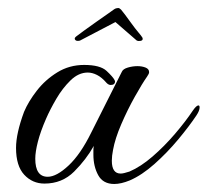

<svg xmlns="http://www.w3.org/2000/svg" viewBox="-20 -453 518 479"><path d="M265 6Q237 6 225 -16Q213 -38 213 -67Q213 -72 213 -78Q213 -84 214 -89Q195 -55 165 -25Q135 5 91 5Q61 5 40.5 -17Q20 -39 20 -84Q20 -120 40 -174Q51 -200 72 -227Q93 -254 123 -272.5Q153 -291 190 -291Q230 -291 246 -276Q262 -261 266 -253Q266 -252 266.5 -251.5Q267 -251 267 -250Q267 -241 256 -241Q251 -241 246 -246Q234 -260 222 -266Q210 -272 199 -272Q176 -272 156 -252.5Q136 -233 120.5 -206.5Q105 -180 95 -157Q81 -125 74.5 -99.5Q68 -74 68 -57Q68 -12 99 -12Q121 -12 151 -40Q181 -68 208 -123Q232 -171 251 -208.5Q270 -246 284 -274Q287 -281 299 -284.5Q311 -288 323 -288Q334 -288 343 -284.5Q352 -281 352 -273Q352 -269 347 -262Q335 -245 316.5 -212Q298 -179 282.5 -143Q267 -107 262 -79Q259 -64 259 -52Q259 -20 281 -20Q288 -20 303 -25Q331 -37 360.5 -62.5Q390 -88 416.5 -119Q443 -150 461 -177Q470 -190 475 -190Q478 -190 478 -185Q478 -177 470 -165Q452 -138 424.5 -105Q397 -72 365.5 -44Q334 -16 304 -3Q282 6 265 6ZM174 -351Q169 -351 167 -354.5Q165 -358 170 -362Q175 -366 189.5 -376.5Q204 -387 221 -399Q238 -411 251 -420Q264 -429 265 -430Q268 -432 271 -432.5Q274 -433 275 -433Q278 -433 282 -429Q284 -427 291.5 -417Q299 -407 308 -394.5Q317 -382 325 -372.5Q333 -363 334 -361Q336 -359 336 -356Q336 -352 330.5 -351Q325 -350 321 -352L268 -398L180 -352Q178 -351 174 -351Z"/></svg>

Font: Gwendolyn
Style: Bold
Weight: 700
Designer: Robert E. Leuschke
Foundry: Robert E. Leuschke
Version: Version 1.010; ttfautohint (v1.8.3)